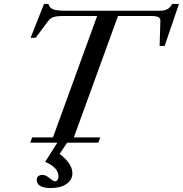

<svg xmlns="http://www.w3.org/2000/svg" viewBox="-20 -717 919 965"><path d="M131.8 0 141.6 -26.4H246.1L468.3 -636.7H296.4Q266.6 -636.7 249.8 -631.3Q232.9 -626 222.2 -611.8L159.2 -526.9H133.8L201.2 -697.3H223.1Q229.5 -675.8 249 -669.4Q268.6 -663.1 309.6 -663.1H787.1Q828.6 -663.1 845.2 -697.3H879.4L807.6 -486.3H782.2L786.1 -611.8Q786.6 -626 775.1 -631.3Q763.7 -636.7 737.8 -636.7H573.2L351.1 -26.4H483.9L474.1 0H317.4L279.8 56.6Q343.8 105.5 343.8 154.3Q343.8 187 314.2 207.5Q284.7 228 234.9 228Q164.6 228 164.6 186Q164.6 174.8 172.4 168.5Q180.2 162.1 194.3 162.1Q209.5 162.1 229 178.2Q248.5 194.3 256.3 194.3Q263.2 194.3 268.6 187.7Q273.9 181.2 273.9 169.9Q273.9 125 207 96.7L268.1 0Z"/></svg>

Font: Elstob Medium
Style: Italic
Weight: 500
Italic angle: -20°
Designer: Peter S. Baker
Version: Version 1.015